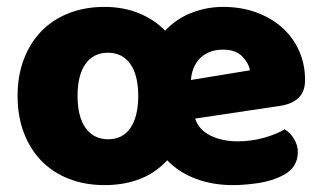

<svg xmlns="http://www.w3.org/2000/svg" viewBox="-20 -521 936 557"><path d="M655 16Q598 16 549 -2Q500 -20 465 -56Q399 16 283 16Q227 16 180.5 -2Q134 -20 101 -53.5Q68 -87 49.5 -135Q31 -183 31 -243Q31 -302 49.5 -350Q68 -398 101 -431.5Q134 -465 180.5 -483Q227 -501 283 -501Q337 -501 382 -483Q427 -465 459 -432Q492 -467 536 -484Q580 -501 627 -501Q680 -501 723.5 -485Q767 -469 798.5 -441Q830 -413 847.5 -374Q865 -335 865 -289Q865 -255 846 -237Q827 -219 793 -214L546 -177Q557 -144 591 -127.5Q625 -111 669 -111Q710 -111 746.5 -121.5Q783 -132 806 -146Q822 -136 833 -118Q844 -100 844 -80Q844 -35 802 -13Q770 4 730 10Q690 16 655 16ZM205 -243Q205 -182 228.5 -149.5Q252 -117 294 -117Q336 -117 358.5 -150Q381 -183 381 -243Q381 -303 358 -335.5Q335 -368 293 -368Q251 -368 228 -335.5Q205 -303 205 -243ZM627 -377Q603 -377 585.5 -369Q568 -361 557 -348.5Q546 -336 540.5 -320.5Q535 -305 534 -289L705 -317Q702 -337 683 -357Q664 -377 627 -377Z"/></svg>

Font: Baloo Chettan
Style: Regular
Weight: 400
Designer: Maithili Shingre and Ek Type
Foundry: Ek Type
Version: Version 1.443;PS 1.000;hotconv 16.6.51;makeotf.lib2.5.65220;